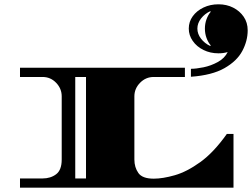

<svg xmlns="http://www.w3.org/2000/svg" viewBox="-20 -873 1172 893"><path d="M73 0V-43H178Q215 -43 241 -62.5Q267 -82 267 -131V-425Q267 -461 241 -488Q215 -515 178 -515H73V-558H840V-515H695Q658 -515 631.5 -488Q605 -461 605 -425V-131Q605 -95 623.5 -68.5Q642 -42 695 -42Q737 -42 793 -58Q849 -74 911.5 -119Q974 -164 1035 -250H1066V0ZM330 -43H380V-515H330ZM868 -516V-553Q892 -553 926.5 -560Q961 -567 993 -584.5Q1025 -602 1039 -631Q1020 -625 996 -625Q958 -625 926.5 -640.5Q895 -656 876.5 -682.5Q858 -709 858 -740Q858 -772 876.5 -797.5Q895 -823 926.5 -838Q958 -853 996 -853Q1034 -853 1064.5 -837.5Q1095 -822 1113.5 -795Q1132 -768 1132 -732Q1132 -683 1107 -636Q1082 -589 1024 -556Q966 -523 868 -516ZM958 -659 960 -662Q948 -676 940.5 -696.5Q933 -717 933 -740Q933 -763 940.5 -783.5Q948 -804 960 -818L958 -821Q932 -809 915 -787Q898 -765 898 -740Q898 -715 915 -693Q932 -671 958 -659Z"/></svg>

Font: Diplomata SC
Style: Regular
Weight: 400
Designer: Eduardo Rodriguez Tunni
Foundry: Eduardo Rodriguez Tunni
Version: Version 1.002; ttfautohint (v1.8.4.7-5d5b);gftools[0.9.23]